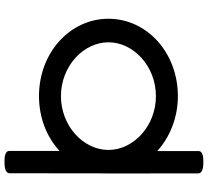

<svg xmlns="http://www.w3.org/2000/svg" viewBox="-54 -716 878 809"><g transform="rotate(-90 384.5 -311.0)"><path d="M384.5 -492.7C510.8 -492.6 611.3 -397.8 611.3 -292.6C611.3 -187.4 510.9 -92.6 384.5 -92.5C258.1 -92.6 157.7 -187.4 157.7 -292.6C157.7 -397.8 258.1 -492.6 384.5 -492.7ZM58.5 -293.1 59 85.5C59 107.4 94.1 107.4 109.1 107.3C122.4 107.2 153.1 107.1 153.1 86.5L153.1 -86.9C210.5 -34.4 293.4 0 384.2 0C567.7 0 710.5 -130.6 710.5 -292.6C710.5 -454.6 567.2 -585.2 384.8 -585.2C293.7 -585.2 213.4 -553.3 153.6 -498.8L153.6 -709.7C153.6 -730.7 121.9 -730.5 108.3 -730.5C93.6 -730.5 59.5 -730.3 59.5 -708.7L59 -310.1C58.7 -304.4 58.5 -298.9 58.5 -293.1Z"/></g></svg>

Font: Hi.
Style: Black
Weight: 400
Designer: Mew Too, Robert Jablonski
Foundry: Cannot Into Space Fonts
Version: Version 1.996